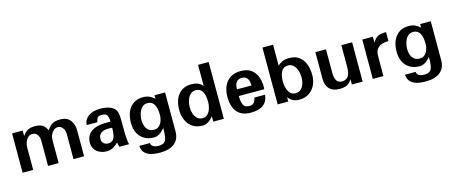

<svg xmlns="http://www.w3.org/2000/svg" viewBox="-47 -1253 4837 2050"><g transform="rotate(-15 2371.0 -227.5)"><path d="M736.3 0V-285.2Q736.3 -354.5 700.2 -400.4Q664.1 -446.3 588.9 -446.3Q555.7 -446.3 531.2 -439.5Q506.8 -432.6 486.3 -415.5Q465.8 -398.4 443.4 -366.2Q420.9 -413.1 390.1 -429.7Q359.4 -446.3 310.5 -446.3Q264.6 -446.3 232.9 -430.2Q201.2 -414.1 173.8 -374V-434.6H56.6V0H173.8V-252Q173.8 -279.3 184.6 -307.1Q195.3 -335 215.3 -354Q235.4 -373 264.6 -373Q298.8 -373 318.4 -345.2Q337.9 -317.4 337.9 -278.3V0H455.1V-257.8Q455.1 -286.1 466.8 -312.5Q478.5 -338.9 499 -356Q519.5 -373 544.9 -373Q577.1 -373 598.1 -345.2Q619.1 -317.4 619.1 -278.3V0Z M1104.5 -216.8Q1104.5 -177.7 1099.1 -143.1Q1093.8 -108.4 1075.7 -86.9Q1057.6 -65.4 1019.5 -65.4Q991.2 -65.4 971.7 -84.5Q952.1 -103.5 952.1 -128.9Q952.1 -217.8 1063.5 -217.8Q1075.2 -217.8 1085.4 -217.8Q1095.7 -217.8 1104.5 -216.8ZM1233.4 0Q1226.6 -25.4 1223.1 -67.4Q1219.7 -109.4 1219.7 -156.2V-252.9Q1219.7 -328.1 1210 -358.4Q1199.2 -392.6 1170.9 -411.6Q1142.6 -430.7 1106.4 -438.5Q1070.3 -446.3 1037.1 -446.3Q950.2 -446.3 900.4 -409.2Q850.6 -372.1 850.6 -314.5H966.8Q972.7 -345.7 983.9 -361.8Q995.1 -377.9 1034.2 -377.9Q1080.1 -377.9 1091.8 -352.5Q1103.5 -327.1 1104.5 -284.2H1040Q991.2 -284.2 943.4 -269Q895.5 -253.9 864.3 -218.3Q833 -182.6 833 -121.1Q833 -60.5 876.5 -24.4Q919.9 11.7 982.4 11.7Q1008.8 11.7 1028.3 5.9Q1047.9 0 1067.9 -13.2Q1087.9 -26.4 1114.3 -50.8Q1116.2 -41 1120.1 -24.4Q1124 -7.8 1126 0Z M1632.8 -214.8Q1632.8 -185.5 1622.6 -154.3Q1612.3 -123 1590.3 -101.6Q1568.4 -80.1 1531.2 -80.1Q1495.1 -80.1 1472.2 -98.6Q1449.2 -117.2 1438.5 -147Q1427.7 -176.8 1427.7 -210.9Q1427.7 -235.4 1433.1 -263.2Q1438.5 -291 1450.7 -315.9Q1462.9 -340.8 1483.9 -356.9Q1504.9 -373 1536.1 -373Q1632.8 -373 1632.8 -214.8ZM1748 -3.9V-434.6H1630.9V-395.5Q1603.5 -420.9 1574.7 -433.6Q1545.9 -446.3 1503.9 -446.3Q1416 -446.3 1363.8 -384.3Q1311.5 -322.3 1311.5 -210.9Q1311.5 -150.4 1334.5 -103Q1357.4 -55.7 1402.3 -28.3Q1447.3 -1 1512.7 -1Q1573.2 -1 1630.9 -73.2Q1630.9 -6.8 1623.5 30.8Q1616.2 68.4 1595.2 83.5Q1574.2 98.6 1534.2 98.6Q1495.1 98.6 1473.6 83.5Q1452.1 68.4 1452.1 45.9H1335Q1335 77.1 1351.6 106.4Q1368.2 135.7 1411.1 154.3Q1454.1 172.9 1533.2 172.9Q1636.7 172.9 1692.4 127.4Q1748 82 1748 -3.9Z M2166 -214.8Q2166 -185.5 2156.2 -150.9Q2146.5 -116.2 2124.5 -90.8Q2102.5 -65.4 2064.5 -65.4Q2027.3 -65.4 2004.4 -87.9Q1981.4 -110.4 1971.2 -144Q1960.9 -177.7 1960.9 -210.9Q1960.9 -235.4 1966.3 -263.2Q1971.7 -291 1983.9 -315.9Q1996.1 -340.8 2017.1 -356.9Q2038.1 -373 2069.3 -373Q2166 -373 2166 -214.8ZM2281.2 0V-627.9H2164.1V-395.5Q2137.7 -423.8 2108.4 -435.1Q2079.1 -446.3 2037.1 -446.3Q1949.2 -446.3 1897 -384.3Q1844.7 -322.3 1844.7 -210.9Q1844.7 -151.4 1867.2 -100.6Q1889.6 -49.8 1934.6 -19Q1979.5 11.7 2045.9 11.7Q2107.4 11.7 2164.1 -59.6V0Z M2658.2 -267.6H2498Q2498 -373 2579.1 -373Q2651.4 -373 2657.2 -284.2Q2658.2 -280.3 2658.2 -276.4Q2658.2 -272.5 2658.2 -267.6ZM2772.5 -134.8H2653.3Q2644.5 -61.5 2582 -61.5Q2528.3 -61.5 2513.7 -97.2Q2499 -132.8 2498 -193.4H2779.3Q2780.3 -201.2 2780.8 -209.5Q2781.2 -217.8 2781.2 -226.6Q2781.2 -283.2 2761.7 -333.5Q2742.2 -383.8 2699.7 -415Q2657.2 -446.3 2585.9 -446.3Q2516.6 -446.3 2470.2 -416.5Q2423.8 -386.7 2400.9 -334.5Q2377.9 -282.2 2377.9 -214.8Q2377.9 -152.3 2397 -100.6Q2416 -48.8 2460.4 -18.6Q2504.9 11.7 2579.1 11.7Q2757.8 11.7 2772.5 -134.8Z M3197.3 -210.9Q3197.3 -177.7 3187 -144Q3176.8 -110.4 3153.8 -87.9Q3130.9 -65.4 3092.8 -65.4Q3054.7 -65.4 3032.7 -90.8Q3010.7 -116.2 3001.5 -150.9Q2992.2 -185.5 2992.2 -214.8Q2992.2 -373 3088.9 -373Q3120.1 -373 3141.1 -356.9Q3162.1 -340.8 3174.3 -315.9Q3186.5 -291 3191.9 -263.2Q3197.3 -235.4 3197.3 -210.9ZM3314.5 -210.9Q3314.5 -248 3305.7 -289.1Q3296.9 -330.1 3275.4 -365.7Q3253.9 -401.4 3216.3 -423.8Q3178.7 -446.3 3121.1 -446.3Q3075.2 -446.3 3044.4 -432.1Q3013.7 -418 2993.2 -395.5V-627.9H2876V0H2993.2V-49.8Q3009.8 -21.5 3041.5 -4.9Q3073.2 11.7 3113.3 11.7Q3174.8 11.7 3219.7 -16.6Q3264.6 -44.9 3289.6 -95.2Q3314.5 -145.5 3314.5 -210.9Z M3815.4 0V-434.6H3696.3V-191.4Q3696.3 -58.6 3604.5 -58.6Q3526.4 -58.6 3526.4 -173.8V-434.6H3409.2V-138.7Q3409.2 -66.4 3447.8 -27.3Q3486.3 11.7 3555.7 11.7Q3608.4 11.7 3639.2 -2.4Q3669.9 -16.6 3696.3 -58.6V0Z M4193.4 -346.7V-446.3Q4129.9 -446.3 4098.6 -428.7Q4067.4 -411.1 4044.9 -367.2V-434.6H3927.7V0H4044.9V-222.7Q4044.9 -346.7 4193.4 -346.7Z M4569.3 -214.8Q4569.3 -185.5 4559.1 -154.3Q4548.8 -123 4526.9 -101.6Q4504.9 -80.1 4467.8 -80.1Q4431.6 -80.1 4408.7 -98.6Q4385.7 -117.2 4375 -147Q4364.3 -176.8 4364.3 -210.9Q4364.3 -235.4 4369.6 -263.2Q4375 -291 4387.2 -315.9Q4399.4 -340.8 4420.4 -356.9Q4441.4 -373 4472.7 -373Q4569.3 -373 4569.3 -214.8ZM4684.6 -3.9V-434.6H4567.4V-395.5Q4540 -420.9 4511.2 -433.6Q4482.4 -446.3 4440.4 -446.3Q4352.5 -446.3 4300.3 -384.3Q4248 -322.3 4248 -210.9Q4248 -150.4 4271 -103Q4293.9 -55.7 4338.9 -28.3Q4383.8 -1 4449.2 -1Q4509.8 -1 4567.4 -73.2Q4567.4 -6.8 4560.1 30.8Q4552.7 68.4 4531.7 83.5Q4510.7 98.6 4470.7 98.6Q4431.6 98.6 4410.2 83.5Q4388.7 68.4 4388.7 45.9H4271.5Q4271.5 77.1 4288.1 106.4Q4304.7 135.7 4347.7 154.3Q4390.6 172.9 4469.7 172.9Q4573.2 172.9 4628.9 127.4Q4684.6 82 4684.6 -3.9Z"/></g></svg>

Font: Namkio Khamti Book
Style: Bold
Weight: 800
Designer: Debbi Hosken
Foundry: SIL International
Version: Version 3.917